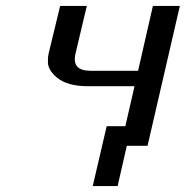

<svg xmlns="http://www.w3.org/2000/svg" viewBox="-20 -491 627 648"><path d="M144 -310 183 -471H273L235 -311Q228 -281 240.5 -266.5Q253 -252 288 -252H446L496 -471H587L478 1H408L377 137H293L340 -65H403L434 -200H277Q208 -200 173 -228.5Q138 -257 142 -289Q141 -294 144 -310Z"/></svg>

Font: Coval
Style: Italic
Weight: 400
Foundry: Context Ltd
Version: Version 001.000